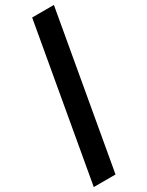

<svg xmlns="http://www.w3.org/2000/svg" viewBox="-285 -778 822 1070"><g transform="rotate(-30 126.5 -243.0)"><path d="M-31 252 144 -738H284L109 252Z"/></g></svg>

Font: Gantari Black
Style: Italic
Weight: 900
Italic angle: -10°
Version: Version 1.000